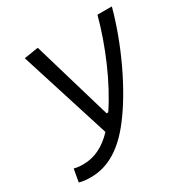

<svg xmlns="http://www.w3.org/2000/svg" viewBox="-163 -835 950 981"><g transform="rotate(-30 312.5 -344.5)"><path d="M97.2 9.8C200.7 9.8 289.6 -47.9 370.6 -154.8C474.1 -290 573.2 -502 624.5 -692.9H539.6C498 -536.6 421.9 -357.4 337.9 -233.4H328.1L190.9 -699.2L106.9 -686L275.4 -153.8C221.2 -96.7 162.6 -66.9 96.2 -66.9C69.8 -66.9 55.2 -69.8 41.5 -73.2L28.3 1.5C50.3 8.3 72.3 9.8 97.2 9.8Z"/></g></svg>

Font: Cascadia Mono NF SemiLight
Style: Italic
Weight: 350
Italic angle: -10°
Monospace: yes
Designer: Aaron Bell
Foundry: Saja Typeworks
Version: Version 2404.023